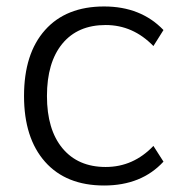

<svg xmlns="http://www.w3.org/2000/svg" viewBox="-20 -568 549 597"><path d="M303.7 8.8Q185.5 8.8 120.1 -64.9Q54.7 -138.7 54.7 -269.5Q54.7 -401.4 120.1 -474.6Q185.5 -547.9 303.7 -547.9Q418 -547.9 488.3 -474.6L457 -424.8Q393.6 -490.2 308.6 -490.2Q221.7 -490.2 173.8 -432.1Q126 -374 126 -269.5Q126 -165 174.3 -106.9Q222.7 -48.8 308.6 -48.8Q394.5 -48.8 457 -114.3L488.3 -65.4Q419.9 8.8 303.7 8.8Z"/></svg>

Font: Min Sans Light
Style: Regular
Weight: 300
Designer: Jinseong-Kim, NotoSansCJK, Nunito
Foundry: Jinseong-Kim
Version: Version 1.400;Glyphs 3.1.2 (3151)